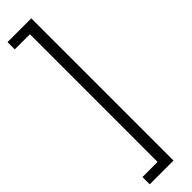

<svg xmlns="http://www.w3.org/2000/svg" viewBox="-332 -790 921 921"><g transform="rotate(-45 128.5 -329.5)"><path d="M172.4 -812.5V152.3H11.2V103H113.8V-763.2H11.2V-812.5Z"/></g></svg>

Font: Hanuman Light
Style: Regular
Weight: 300
Designer: Danh Hong
Version: Version 8.002; ttfautohint (v1.8.3)